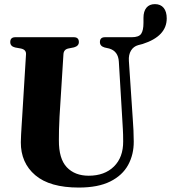

<svg xmlns="http://www.w3.org/2000/svg" viewBox="-20 -876 808 908"><path d="M558.5 -308.5 542 -584.5Q539 -634 496.5 -646.5L474.5 -651.5Q452.5 -658 452.5 -677Q452.5 -700 476.5 -700H603Q636.5 -700 647.5 -716Q658.5 -732 658.5 -768V-791.5Q658.5 -822.5 672.5 -839.5Q686.5 -856.5 712.5 -856.5Q739.5 -856.5 754 -838.8Q768.5 -821 768.5 -789Q768.5 -704.5 654.5 -668L633.5 -662.5Q611.5 -656.5 599.5 -636.8Q587.5 -617 589.5 -588L608 -311.5Q610 -285 611.2 -259.5Q612.5 -234 612.5 -207Q613 -145.5 586 -96Q559 -46.5 501.5 -17.8Q444 11 352.5 11Q215.5 11 146.8 -47.5Q78 -106 78.5 -203.5Q78.5 -217.5 79.8 -240.2Q81 -263 82.5 -286.2Q84 -309.5 85 -325L103 -619Q104.5 -641 79 -646.5L51.5 -651.5Q28.5 -657 28.5 -677Q28.5 -700 52.5 -700H329Q353 -700 353 -677Q353 -658.5 330 -652L302.5 -646.5Q281 -641.5 280 -619L261.5 -324Q259.5 -290 259 -261.5Q258.5 -233 258.5 -212.5Q258 -125 296 -85Q334 -45 399.5 -45Q474.5 -45 518.8 -88.5Q563 -132 562.5 -207.5Q562.5 -242.5 561 -265.2Q559.5 -288 558.5 -308.5Z"/></svg>

Font: Fraunces 144pt S050
Style: Bold
Weight: 700
Version: Version 1.000; ttfautohint (v1.8.3)